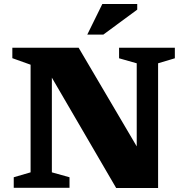

<svg xmlns="http://www.w3.org/2000/svg" viewBox="-20 -936 928 957"><path d="M132.5 -77V-613.5L41.5 -646V-698H372L693.5 -152L661.5 -100.5V-620.5L573.5 -645.5V-698H851.5V-645.5L768 -620.5V1H559L193 -627L238.5 -640.5V-77L326.5 -52.5V0H48.5V-52.5ZM415 -763.5 490 -916H664V-888L495 -763.5Z"/></svg>

Font: Newsreader 9pt
Style: Bold
Weight: 700
Designer: Hugues Gentile
Foundry: Production Type
Version: Version 1.003